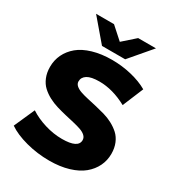

<svg xmlns="http://www.w3.org/2000/svg" viewBox="-215 -1036 1076 1177"><g transform="rotate(30 323.5 -447.5)"><path d="M315.9 14.2Q230.5 14.2 150.9 -7.1Q71.3 -28.3 21 -63L85.9 -209Q133.3 -177.7 195.1 -158.9Q256.8 -140.1 316.9 -140.1Q431.2 -140.1 431.2 -196.8Q431.2 -214.4 417.5 -227.3Q403.8 -240.2 380.9 -248.3Q357.9 -256.3 328.1 -263.2Q298.3 -270 265.1 -277.8Q231.9 -285.6 199 -295.4Q166 -305.2 136.2 -321Q106.4 -336.9 83.5 -358.2Q60.5 -379.4 46.9 -412.4Q33.2 -445.3 33.2 -486.8Q33.2 -534.2 52.7 -575Q72.3 -615.7 109.6 -647Q147 -678.2 207 -696Q267.1 -713.9 342.8 -713.9Q412.1 -713.9 479.2 -698Q546.4 -682.1 597.2 -652.8L536.1 -505.9Q436 -560.1 341.8 -560.1Q283.2 -560.1 256.1 -543Q229 -525.9 229 -497.1Q229 -480 242.7 -467.8Q256.3 -455.6 279.3 -447.5Q302.2 -439.5 332 -432.9Q361.8 -426.3 394.8 -418.7Q427.7 -411.1 460.4 -401.9Q493.2 -392.6 522.9 -376.7Q552.7 -360.8 575.7 -339.8Q598.6 -318.8 612.3 -286.1Q626 -253.4 626 -211.9Q626 -165.5 606.4 -125Q586.9 -84.5 549.3 -53.2Q511.7 -22 451.7 -3.9Q391.6 14.2 315.9 14.2ZM245.1 -756.8 115.2 -909.2H242.2L327.1 -833L413.1 -909.2H539.1L409.2 -756.8Z"/></g></svg>

Font: Montserrat ExtraBold
Style: Regular
Weight: 800
Designer: Julieta Ulanovsky
Foundry: Julieta Ulanovsky
Version: Version 9.000